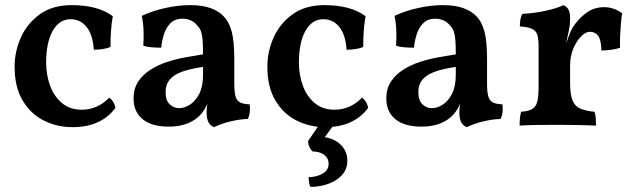

<svg xmlns="http://www.w3.org/2000/svg" viewBox="-20 -487 2465 749"><path d="M430 -66Q404 -30 362 -10.5Q320 9 263 9Q202 9 150.5 -17Q99 -43 68 -95.5Q37 -148 37 -227Q37 -287 62 -342Q87 -397 136.5 -432Q186 -467 259 -467Q310 -467 350 -456.5Q390 -446 420 -424Q415 -395 413 -366.5Q411 -338 411 -304Q398 -298 380 -295.5Q362 -293 346 -293Q342 -351 318 -381.5Q294 -412 255 -412Q211 -412 185.5 -366.5Q160 -321 160 -242Q160 -196 175 -154Q190 -112 221 -85.5Q252 -59 299 -59Q331 -59 358 -71.5Q385 -84 406 -106Q415 -100 421.5 -89.5Q428 -79 430 -66Z M815 9Q800 3 793 -10.5Q786 -24 786 -49Q786 -60 788 -75Q790 -90 794 -103L797 -105Q791 -83 779 -62.5Q767 -42 750 -28Q731 -12 703 -2.5Q675 7 638 7Q572 7 536.5 -22Q501 -51 501 -103Q501 -141 519 -168.5Q537 -196 567 -215Q597 -234 632.5 -245.5Q668 -257 704.5 -263.5Q741 -270 772 -275Q772 -309 770.5 -329.5Q769 -350 764.5 -363.5Q760 -377 750 -387Q739 -401 724 -407.5Q709 -414 692 -414Q662 -414 644.5 -396Q627 -378 619 -351.5Q611 -325 609 -301Q590 -301 571 -302.5Q552 -304 539 -309Q541 -336 540 -367Q539 -398 533 -425Q575 -445 626 -456Q677 -467 721 -467Q771 -467 802.5 -455Q834 -443 851 -425Q874 -402 884 -363.5Q894 -325 894 -256V-160Q894 -130 898.5 -112.5Q903 -95 915.5 -88Q928 -81 954 -80Q956 -66 954.5 -51Q953 -36 947 -23Q915 -22 879.5 -13.5Q844 -5 815 9ZM679 -65Q700 -65 721.5 -79Q743 -93 757.5 -121.5Q772 -150 772 -195V-226Q744 -222 717.5 -215.5Q691 -209 670.5 -198.5Q650 -188 638 -171Q626 -154 626 -127Q626 -95 642 -80Q658 -65 679 -65Z M1416 -66Q1390 -30 1348 -10.5Q1306 9 1249 9Q1188 9 1136.5 -17Q1085 -43 1054 -95.5Q1023 -148 1023 -227Q1023 -287 1048 -342Q1073 -397 1122.5 -432Q1172 -467 1245 -467Q1296 -467 1336 -456.5Q1376 -446 1406 -424Q1401 -395 1399 -366.5Q1397 -338 1397 -304Q1384 -298 1366 -295.5Q1348 -293 1332 -293Q1328 -351 1304 -381.5Q1280 -412 1241 -412Q1197 -412 1171.5 -366.5Q1146 -321 1146 -242Q1146 -196 1161 -154Q1176 -112 1207 -85.5Q1238 -59 1285 -59Q1317 -59 1344 -71.5Q1371 -84 1392 -106Q1401 -100 1407.5 -89.5Q1414 -79 1416 -66ZM1191 242Q1187 234 1185.5 223Q1184 212 1184 204Q1214 204 1238 190.5Q1262 177 1262 152Q1262 130 1244.5 117Q1227 104 1200 104Q1192 97 1187 86.5Q1182 76 1182 63L1236 -16H1294L1247 48Q1288 55 1311.5 80Q1335 105 1335 140Q1335 173 1314 196Q1293 219 1260 230.5Q1227 242 1191 242Z M1801 9Q1786 3 1779 -10.5Q1772 -24 1772 -49Q1772 -60 1774 -75Q1776 -90 1780 -103L1783 -105Q1777 -83 1765 -62.5Q1753 -42 1736 -28Q1717 -12 1689 -2.5Q1661 7 1624 7Q1558 7 1522.5 -22Q1487 -51 1487 -103Q1487 -141 1505 -168.5Q1523 -196 1553 -215Q1583 -234 1618.5 -245.5Q1654 -257 1690.5 -263.5Q1727 -270 1758 -275Q1758 -309 1756.5 -329.5Q1755 -350 1750.5 -363.5Q1746 -377 1736 -387Q1725 -401 1710 -407.5Q1695 -414 1678 -414Q1648 -414 1630.5 -396Q1613 -378 1605 -351.5Q1597 -325 1595 -301Q1576 -301 1557 -302.5Q1538 -304 1525 -309Q1527 -336 1526 -367Q1525 -398 1519 -425Q1561 -445 1612 -456Q1663 -467 1707 -467Q1757 -467 1788.5 -455Q1820 -443 1837 -425Q1860 -402 1870 -363.5Q1880 -325 1880 -256V-160Q1880 -130 1884.5 -112.5Q1889 -95 1901.5 -88Q1914 -81 1940 -80Q1942 -66 1940.5 -51Q1939 -36 1933 -23Q1901 -22 1865.5 -13.5Q1830 -5 1801 9ZM1665 -65Q1686 -65 1707.5 -79Q1729 -93 1743.5 -121.5Q1758 -150 1758 -195V-226Q1730 -222 1703.5 -215.5Q1677 -209 1656.5 -198.5Q1636 -188 1624 -171Q1612 -154 1612 -127Q1612 -95 1628 -80Q1644 -65 1665 -65Z M2204 -163Q2204 -120 2213 -96.5Q2222 -73 2243.5 -63.5Q2265 -54 2299 -51Q2303 -41 2304 -27Q2305 -13 2305 3Q2289 2 2265.5 1.5Q2242 1 2215.5 0.5Q2189 0 2162 0Q2121 0 2076.5 0.5Q2032 1 2007 3Q2007 -15 2008.5 -28Q2010 -41 2013 -51Q2040 -53 2055 -61Q2070 -69 2075.5 -89Q2081 -109 2081 -146V-227H2204ZM2204 -294V-211H2081V-321L2204 -417Q2204 -388 2198 -362Q2192 -336 2186 -304ZM2182 -299Q2191 -324 2198.5 -345Q2206 -366 2213 -378Q2235 -413 2266 -436Q2297 -459 2336 -459Q2375 -459 2407 -435Q2404 -417 2402 -393Q2400 -369 2399 -345Q2398 -321 2399 -301Q2387 -296 2366 -293Q2345 -290 2326 -290Q2325 -333 2313 -348Q2301 -363 2281 -363Q2265 -363 2247 -345Q2229 -327 2216.5 -297.5Q2204 -268 2204 -232ZM2081 -211V-307Q2081 -334 2076.5 -350Q2072 -366 2056.5 -374Q2041 -382 2008 -384Q2008 -398 2010 -410.5Q2012 -423 2018 -433Q2063 -435 2108.5 -445Q2154 -455 2178 -467Q2189 -463 2196.5 -451.5Q2204 -440 2204 -417Z"/></svg>

Font: Vollkorn SemiBold
Style: Regular
Weight: 600
Designer: Friedrich Althausen
Foundry: Friedrich Althausen
Version: Version 5.000